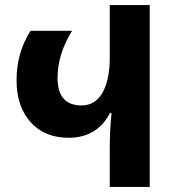

<svg xmlns="http://www.w3.org/2000/svg" viewBox="-20 -734 676 754"><path d="M411 0H568V-714H411V-508Q411 -420 382.5 -370Q354 -320 300 -320Q206 -320 206 -428Q206 -521 263 -613H100Q45 -527 45 -419Q45 -316 100 -254.5Q155 -193 249 -193Q361 -193 412 -290H418Q414 -252 412.5 -217.5Q411 -183 411 -152Z"/></svg>

Font: Noto Sans Georgian Condensed Extra
Style: Regular
Weight: 800
Width: 3
Designer: Monotype Design Team
Foundry: Monotype Imaging Inc.
Version: Version 1.901